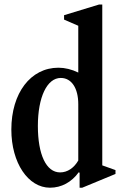

<svg xmlns="http://www.w3.org/2000/svg" viewBox="-20 -842 558 872"><path d="M207 10.5C259 10.5 305 -14.5 337.5 -59.5L341.5 -57.5V10.5H353.5L504.5 -52V-69.5L444.5 -91V-821.5H430L271 -773V-753L335.5 -725V-512.5C306 -527 274.5 -534.5 245.5 -534.5C119 -534.5 31.5 -419.5 31.5 -253.5C31.5 -102 108 10.5 207 10.5ZM253 -59C189.5 -59 152 -140.5 152 -270C152 -400.5 193.5 -488 256 -488C305 -488 335.5 -441.5 335.5 -369V-113C316.5 -80 287 -59 253 -59Z"/></svg>

Font: Libre Caslon Condensed SemiBold
Style: Regular
Weight: 600
Designer: Pablo Impallari, Rodrigo Fuenzalida, Katja Schimmel, Ertekin Erdin
Foundry: Pablo Impallari, Rodrigo Fuenzalida
Version: Version 2.000;gftools[0.9.33]